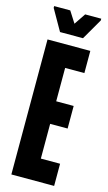

<svg xmlns="http://www.w3.org/2000/svg" viewBox="-131 -900 532 945"><g transform="rotate(15 135.5 -427.5)"><path d="M32 0V-688H250V-575H152V-405H241V-290H152V-113H250V0ZM82 -739 21 -846V-855H103L140 -797L179 -855H261V-846L199 -739Z"/></g></svg>

Font: Saira Ultra Condensed ExtraBold
Style: Regular
Weight: 800
Width: 1
Designer: Hector Gatti with collaboration of the Omnibus-Type team
Foundry: Omnibus-Type
Version: Version 1.001; ttfautohint (v1.8)